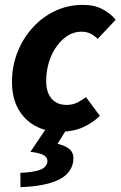

<svg xmlns="http://www.w3.org/2000/svg" viewBox="-20 -528 494 787"><path d="M223.4 12Q168.2 12 124.3 -12.1Q80.3 -36.1 54.7 -81.7Q29.1 -127.4 29.1 -192.5Q29.1 -256.8 51.6 -313.8Q74.1 -370.8 113.7 -414.6Q153.3 -458.4 206 -483.2Q258.7 -508 319.6 -508Q368.3 -508 402.2 -489.2Q436.1 -470.4 454.1 -446.9L380.4 -368.6Q366.1 -382.8 350.6 -390.4Q335.1 -398.1 312.5 -398.1Q283.4 -398.1 257.5 -381.8Q231.7 -365.4 211.8 -337.5Q191.8 -309.6 180.6 -273Q169.3 -236.4 169.3 -195.4Q169.3 -150.4 191 -124.2Q212.6 -98 253.2 -98Q278 -98 297.7 -108.1Q317.4 -118.2 332.6 -129.9L389.4 -52.7Q359.7 -24.4 319.7 -6.2Q279.7 12 223.4 12ZM63.9 239.1 63.5 180.5Q121.4 177.6 146.2 167.3Q171 157 174.3 135.3Q176 119.7 161.9 109.7Q147.8 99.7 104.7 94.2L170.6 -3.6H256.3L215.9 61.4Q253.4 70.4 268.8 87.1Q284.3 103.8 280.1 133.9Q271.9 186 215.5 211.1Q159.1 236.2 63.9 239.1Z"/></svg>

Font: Source Sans 3
Style: Italic
Weight: 200
Italic angle: -11°
Designer: Paul D. Hunt
Foundry: Adobe
Version: Version 3.046;hotconv 1.0.118;makeotfexe 2.5.65603